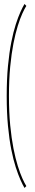

<svg xmlns="http://www.w3.org/2000/svg" viewBox="-20 -762 173 944"><path d="M100.5 162 109.5 153Q101 139.5 90 115Q79 90.5 67.5 54Q56 17.5 46.2 -32.2Q36.5 -82 30.2 -146Q24 -210 24 -290Q24 -370 30.2 -434.5Q36.5 -499 46.2 -548.8Q56 -598.5 67.5 -635Q79 -671.5 90 -695.8Q101 -720 109.5 -733L100.5 -742.5Q92 -728.5 80.8 -703.8Q69.5 -679 57.5 -642Q45.5 -605 35.5 -554.2Q25.5 -503.5 19.2 -437.8Q13 -372 13 -290Q13 -208.5 19.2 -142.8Q25.5 -77 35.5 -26.8Q45.5 23.5 57.5 60.5Q69.5 97.5 80.8 122.8Q92 148 100.5 162Z"/></svg>

Font: Anybody Thin Condensed
Style: Regular
Weight: 100
Width: 3
Version: Version 1.113;gftools[0.9.25]